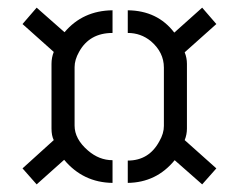

<svg xmlns="http://www.w3.org/2000/svg" viewBox="-20 -609 637 504"><path d="M39.1 -167 121.1 -241.2Q115.2 -252.9 115.2 -271.5V-441.4Q115.2 -458 121.1 -472.7L39.1 -545.9L76.2 -588.9L149.4 -524.4Q197.3 -581.1 275.4 -582V-522.5Q214.8 -522.5 187.5 -472.7Q175.8 -452.1 175.8 -432.6V-279.3Q175.8 -244.1 210.9 -213.9Q240.2 -188.5 275.4 -188.5V-128.9Q198.2 -129.9 148.4 -189.5L76.2 -125ZM315.4 -128.9V-187.5Q371.1 -187.5 398.4 -238.3Q410.2 -258.8 410.2 -278.3V-431.6Q410.2 -471.7 376 -501Q349.6 -522.5 315.4 -522.5V-582Q393.6 -581.1 437.5 -523.4L510.7 -588.9L547.9 -545.9L464.8 -471.7Q470.7 -457 470.7 -441.4V-271.5Q470.7 -255.9 464.8 -241.2L547.9 -167L510.7 -125L438.5 -188.5Q390.6 -129.9 315.4 -128.9Z"/></svg>

Font: Post No Bills Colombo
Style: Medium
Weight: 600
Designer: Kosala Senevirathne, Siva Puranthara, Lasantha Premarathna, Tharique Azeez
Foundry: Mooniak
Version: Version 1.220 ; ttfautohint (v1.5)